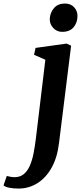

<svg xmlns="http://www.w3.org/2000/svg" viewBox="-140 -812 468 1088"><path d="M194 1.5Q184 83 151.5 140Q119 197 70.8 226.8Q22.5 256.5 -35 256.5Q-62 256.5 -86.2 252Q-110.5 247.5 -120 238.5L-101.5 185Q-94.5 187.5 -81 189.8Q-67.5 192 -57.5 192Q-26 192 -5 174.5Q16 157 29.2 126.8Q42.5 96.5 50.2 56.5Q58 16.5 63.5 -28.5L117 -473.5L53 -501.5L61.5 -540.5L237.5 -565L263 -553ZM212 -631.5Q182.5 -631.5 161.8 -653.5Q141 -675.5 142 -705Q144 -741.5 166.5 -766.8Q189 -792 227.5 -792Q261 -792 280.2 -770.8Q299.5 -749.5 299 -721.5Q299 -683.5 277 -657.5Q255 -631.5 212 -631.5Z"/></svg>

Font: Merriweather 24pt
Style: Bold Italic
Weight: 700
Italic angle: -7.8°
Designer: Eben Sorkin
Foundry: Eben Sorkin
Version: Version 2.101